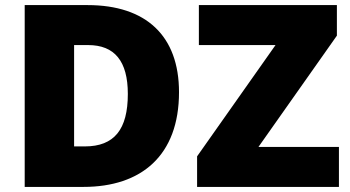

<svg xmlns="http://www.w3.org/2000/svg" viewBox="-20 -734 1376 754"><path d="M683 -372C683 -593 554 -714 324 -714H77V0H308C535 0 683 -123 683 -372ZM1311 0V-157H995L1303 -594V-714H761V-557H1062L754 -120V0ZM482 -365C482 -226 429 -159 313 -159H271V-557H326C430 -557 482 -494 482 -365Z"/></svg>

Font: Noto Sans UI Black
Style: Regular
Weight: 900
Designer: Monotype Design Team
Foundry: Monotype Imaging Inc.
Version: Version 1.901